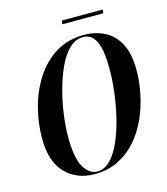

<svg xmlns="http://www.w3.org/2000/svg" viewBox="-122 -924 894 1029"><g transform="rotate(-15 324.5 -409.5)"><path d="M276 11Q177 11 114.5 -53.5Q52 -118 52 -245Q52 -334 75 -419Q98 -504 143.5 -573.5Q189 -643 256 -684Q323 -725 411 -725Q474 -725 525 -699.5Q576 -674 606 -618Q636 -562 636 -471Q636 -406 622 -338Q608 -270 580 -207.5Q552 -145 509 -96Q466 -47 408 -18Q350 11 276 11ZM293 1Q334 1 367 -33.5Q400 -68 424.5 -125Q449 -182 465.5 -250.5Q482 -319 490 -387.5Q498 -456 498 -512Q498 -620 474.5 -667.5Q451 -715 404 -715Q361 -715 326.5 -681Q292 -647 266.5 -591Q241 -535 223.5 -469Q206 -403 197.5 -337.5Q189 -272 189 -219Q189 -101 219 -50Q249 1 293 1ZM315 -810 319 -830H546L542 -810Z"/></g></svg>

Font: Noto Serif Display ExtraCondensed
Style: Bold Italic
Weight: 700
Width: 2
Italic angle: -12°
Designer: Monotype Design Team
Foundry: Monotype Imaging Inc.
Version: Version 2.009